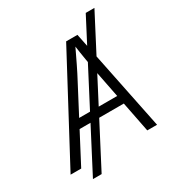

<svg xmlns="http://www.w3.org/2000/svg" viewBox="-230 -957 1105 1187"><g transform="rotate(-30 322.0 -363.0)"><path d="M622.1 -819.3 147 92.8H85L560.1 -819.3ZM-21 0 367.2 -727.5H447.8L596.2 0H526.4L432.6 -476.6Q425.8 -514.2 416.5 -567.9Q407.2 -621.6 397 -695.8H412.6Q378.4 -623.5 352.3 -570.1Q326.2 -516.6 304.7 -476.6L54.7 0ZM139.6 -216.3 149.9 -277.3H516.6L506.8 -216.3Z"/></g></svg>

Font: Inter 18pt Light
Style: Italic
Weight: 300
Italic angle: -9.3988°
Designer: Rasmus Andersson
Foundry: rsms
Version: Version 4.001;git-66647c0bb